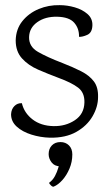

<svg xmlns="http://www.w3.org/2000/svg" viewBox="-20 -520 424 746"><path d="M212 -500Q241 -500 270.5 -491.5Q300 -483 320 -465.5Q340 -448 339 -421Q338 -393 319 -384.5Q300 -376 287 -377Q288 -409 268.5 -431.5Q249 -454 202 -455Q156 -456 125 -434Q94 -412 93 -376Q92 -339 127.5 -318.5Q163 -298 223 -275Q264 -259 295.5 -243Q327 -227 344.5 -204Q362 -181 361 -143Q361 -105 339.5 -68Q318 -31 276.5 -7.5Q235 16 174 15Q137 14 102 3Q67 -8 45 -28Q23 -48 23 -76Q24 -96 36 -108Q48 -120 65 -119Q74 -81 106.5 -56Q139 -31 188 -30Q235 -29 271 -53Q307 -77 308 -122Q309 -160 283.5 -179.5Q258 -199 206 -218Q166 -233 128 -249.5Q90 -266 65.5 -293Q41 -320 41 -363Q42 -407 67 -438Q92 -469 130.5 -485Q169 -501 212 -500ZM211 108 235 119Q228 122 223.5 124Q219 126 213 126Q192 126 180.5 111Q169 96 169 79Q169 58 181.5 45Q194 32 215 32Q235 32 248 45Q261 58 261 80Q261 109 250 135Q239 161 222.5 179.5Q206 198 189 205Q185 207 178 200.5Q171 194 171 190Q185 180 193.5 164Q202 148 206.5 132Q211 116 211 108Z"/></svg>

Font: Karma Variable Light
Style: Regular
Weight: 300
Designer: Joana Correia
Foundry: Indian Type Foundry
Version: Version 3.000